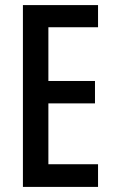

<svg xmlns="http://www.w3.org/2000/svg" viewBox="-20 -734 449 754"><path d="M365 0V-89H170V-328H353V-416H170V-627H365V-714H70V0Z"/></svg>

Font: Noto Sans Myanmar ExtraCondensed Medium
Style: Regular
Weight: 500
Width: 2
Designer: Monotype Design Team
Foundry: Monotype Imaging Inc.
Version: Version 2.107